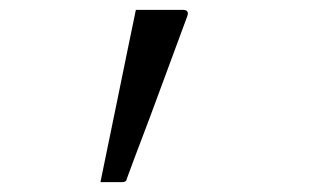

<svg xmlns="http://www.w3.org/2000/svg" viewBox="-20 -170 640 390"><path d="M228 200Q214 200 203.5 200Q193 200 184 200Q193 156 202 112.5Q211 69 220 25Q229 -19 238 -63Q247 -107 256 -150Q277 -150 291.5 -150Q306 -150 320.5 -150Q335 -150 352 -150Q356 -150 358.5 -148.5Q361 -147 361.5 -144Q362 -141 360 -136Q345 -95 329.5 -53.5Q314 -12 299 29Q284 70 268.5 110.5Q253 151 238 192Q237 197 234.5 198.5Q232 200 228 200Z"/></svg>

Font: Recursive Monospace Light
Style: Regular
Weight: 300
Version: Version 1.047